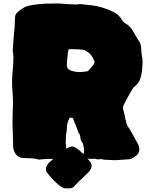

<svg xmlns="http://www.w3.org/2000/svg" viewBox="-20 -885 883 1096"><path d="M459 -475.6C470.7 -475.6 479 -477.5 483.9 -481C506.8 -505.9 518.6 -521.5 519 -526.9C519 -526.9 519.5 -531.2 519.5 -531.2C519.5 -533.7 519 -535.6 518.1 -537.6C509.8 -560.5 496.6 -578.1 479 -589.4C471.7 -595.7 462.4 -599.6 452.1 -601.1C435.1 -603.5 412.6 -604.5 385.3 -604.5C379.9 -604.5 376 -604 372.6 -602.5C369.1 -601.1 365.7 -577.1 362.3 -530.8C361.8 -525.4 361.3 -521 361.3 -516.6C361.3 -504.9 363.8 -496.6 369.1 -492.2C372.6 -486.8 381.8 -482.4 397 -478.5C408.7 -475.1 420.9 -473.6 434.1 -473.6C441.9 -473.6 450.2 -474.1 459 -475.6ZM283.2 22.9C282.2 22.9 281.2 22.9 280.8 22.5C275.4 22 270 22 264.6 22C257.3 22 250.5 22.5 243.7 22.9C236.8 23.4 230 23.9 223.6 23.9C223.6 23.9 204.6 25.9 204.6 25.9C199.2 25.9 194.8 24.9 190.4 22.9C174.3 19.5 153.3 17.6 127.4 17.6C118.2 17.6 108.9 17.1 99.6 15.6C75.7 8.8 60.5 -11.2 55.2 -44.4C55.2 -44.4 51.3 -187.5 51.3 -187.5C51.3 -208 51.8 -228.5 52.7 -249C53.7 -264.6 54.2 -280.3 54.2 -296.4C54.2 -318.4 53.2 -340.8 51.3 -363.3C49.8 -380.9 48.8 -398.4 48.8 -416C48.8 -438.5 50.3 -460.9 52.7 -482.9C55.2 -508.8 56.6 -535.2 56.6 -561.5C56.2 -567.9 55.7 -574.7 54.7 -581.1C53.2 -587.4 52.7 -594.2 52.7 -600.6C52.7 -606.4 54.7 -629.9 58.1 -671.4C63 -719.7 65.4 -753.4 65.4 -773.4C65.4 -781.2 65.9 -788.1 66.9 -794.4C69.3 -808.1 86.4 -824.2 118.2 -842.8C138.2 -854 180.7 -861.3 246.6 -864.7C246.6 -864.7 256.8 -864.3 256.8 -864.3C275.4 -864.7 290 -865.2 301.3 -865.2C309.6 -865.2 315.9 -865.2 319.8 -864.7C350.6 -862.3 381.8 -860.4 413.1 -859.4C418.9 -859.4 424.8 -859.9 430.7 -861.3C430.7 -861.3 434.6 -861.8 434.6 -861.8C440.9 -861.8 455.1 -860.4 477.1 -857.4C527.8 -854 576.2 -841.3 622.1 -819.3C646 -809.6 665 -792.5 678.7 -767.6C683.1 -760.7 689.5 -754.9 698.2 -750.5C706.1 -745.6 711.9 -741.2 716.3 -736.8C727.5 -726.1 734.4 -717.3 736.8 -710.9C736.8 -710.9 770 -654.3 770 -654.3C775.4 -648.9 779.8 -641.6 782.2 -631.3C784.7 -621.1 786.1 -612.3 786.1 -605.5C786.1 -591.3 787.6 -578.6 790 -567.4C792.5 -555.7 793.9 -543 793.9 -529.8C793.9 -529.8 792.5 -507.3 792.5 -507.3C792 -485.4 788.6 -463.9 783.2 -442.9C777.8 -421.9 765.1 -403.8 745.1 -388.2C744.6 -387.7 743.7 -386.7 742.7 -386.2C741.2 -385.7 735.4 -376 725.1 -357.9C710 -332.5 695.8 -306.6 683.6 -279.8C682.1 -277.3 681.6 -274.4 681.6 -271C681.6 -266.6 684.1 -256.3 688.5 -240.7C697.8 -191.9 706.1 -164.1 713.4 -157.2C717.3 -153.8 724.6 -141.6 735.4 -121.1C746.1 -100.6 755.9 -83 764.6 -67.9C772 -56.6 775.4 -44.9 775.4 -32.7C775.4 -15.6 767.6 -2 752 7.8C736.8 19 724.1 24.4 713.4 24.4C705.1 24.4 692.9 25.4 675.8 26.9C658.7 28.3 643.6 29.3 629.9 29.3C619.6 29.3 600.6 28.3 572.8 26.4C567.4 24.4 562 23.4 555.7 23.4C551.8 23.4 548.3 23.4 545.9 23.9C543 24.4 541 24.9 539.6 24.9C536.6 24.9 533.2 24.4 529.8 22.9C526.4 21.5 522.5 21 519 21C519 21 514.6 21.5 514.6 21.5C514.6 21.5 500 22 500 22C491.7 22 484.9 21.5 479.5 20C486.8 28.3 493.7 36.6 500 45.9C502 51.8 502.9 57.1 502.9 62C502.9 72.3 497.1 84.5 485.8 97.7C485.8 97.7 458 124.5 458 124.5C441.4 139.6 429.7 150.9 422.9 158.2C416 165.5 407.7 174.3 397.9 184.1C390.6 188.5 381.8 190.4 371.6 190.4C368.2 190.4 364.3 189.9 360.4 189.5C360.4 189.5 359.9 189.9 359.9 189.9C359.9 189.9 357.9 189.9 354.5 190.4C339.8 190.4 318.4 176.3 290 147.9C273.9 131.8 258.8 114.3 245.1 95.7C243.2 89.8 242.2 84.5 242.2 79.6C242.2 68.8 248 57.1 259.3 43.9C259.3 43.9 283.2 22.9 283.2 22.9ZM457.5 -3.9C457.5 -3.9 457.5 -4.9 457.5 -4.9C457.5 -8.8 458 -13.2 459.5 -17.6C459.5 -17.6 460 -23.4 460 -23.4C460 -35.6 457.5 -50.3 453.1 -66.4C443.8 -79.1 439 -89.8 439 -98.6C439 -102.1 438 -107.4 435.5 -114.3C433.1 -121.1 430.7 -125.5 428.2 -127.4C424.3 -138.7 420.9 -148.4 417.5 -156.7C410.6 -172.9 404.3 -188.5 398.9 -203.6C397.5 -210 394 -212.9 389.6 -212.9C389.6 -212.9 386.7 -212.4 386.7 -212.4C386.7 -212.4 381.3 -213.9 381.3 -213.9C381.3 -213.9 379.9 -213.4 379.9 -213.4C375.5 -210 372.1 -204.1 369.6 -194.8C364.3 -182.6 361.8 -168.5 361.8 -152.3C361.8 -142.1 359.9 -129.4 356.4 -114.3C356 -102.1 355.5 -91.8 355.5 -83C355.5 -83 355 -67.4 355 -67.4C356.4 -62 357.4 -56.2 357.4 -50.8C357.4 -50.8 357.9 -39.1 357.9 -39.1C357.9 -39.1 357.9 -36.1 357.9 -36.1C367.2 -41.5 376.5 -45.4 385.7 -48.3C385.7 -48.3 390.6 -48.8 390.6 -48.8C405.3 -48.8 426.8 -34.7 455.1 -6.3C455.1 -6.3 457.5 -3.9 457.5 -3.9Z"/></svg>

Font: Kaph
Style: Regular
Weight: 400
Designer: GGBotNet
Foundry: f0n7.com